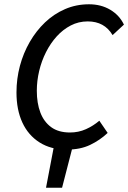

<svg xmlns="http://www.w3.org/2000/svg" viewBox="-20 -687 599 897"><path d="M195 190 232 -4 319 0 270 190ZM292 12Q218 12 165 -21.5Q112 -55 84.5 -114.5Q57 -174 57 -255Q57 -319 73 -379Q89 -439 119 -491Q149 -543 190.5 -582.5Q232 -622 284 -644.5Q336 -667 396 -667Q452 -667 495 -641.5Q538 -616 559 -572L506 -523Q487 -555 458 -571Q429 -587 390 -587Q347 -587 310.5 -568Q274 -549 245 -517Q216 -485 195 -443.5Q174 -402 163 -355.5Q152 -309 152 -263Q152 -205 168.5 -161.5Q185 -118 219 -93Q253 -68 307 -68Q347 -68 381.5 -83.5Q416 -99 444 -123L483 -66Q447 -32 401 -10Q355 12 292 12Z"/></svg>

Font: Source Sans 3 Medium
Style: Italic
Weight: 500
Italic angle: -11°
Designer: Paul D. Hunt
Foundry: Adobe
Version: Version 3.052;hotconv 1.1.0;makeotfexe 2.6.0